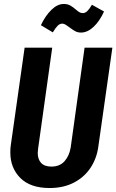

<svg xmlns="http://www.w3.org/2000/svg" viewBox="-20 -932 586 967"><path d="M475 -192Q467 -134 436 -87Q405 -40 352.5 -12.5Q300 15 230 15Q133 15 82.5 -35.5Q32 -86 32 -164Q32 -186 34 -198L104 -692H243L172 -184Q170 -168 170 -162Q170 -130 187 -111.5Q204 -93 239 -93Q281 -93 305 -120Q329 -147 336 -189L406 -692H546ZM330 -794Q321 -801 311.5 -807Q302 -813 294 -813Q281 -813 270.5 -802.5Q260 -792 246 -769L186 -805Q208 -852 238.5 -882Q269 -912 301 -912Q320 -912 333.5 -904.5Q347 -897 362 -884Q364 -882 371 -876.5Q378 -871 384.5 -868.5Q391 -866 397 -866Q409 -866 419.5 -876Q430 -886 443 -908L504 -874Q481 -824 450.5 -796Q420 -768 388 -768Q372 -768 359.5 -774.5Q347 -781 330 -794Z"/></svg>

Font: Fira Sans Compressed SemiBold
Style: Italic
Weight: 600
Width: 1
Italic angle: -8°
Designer: bBox Type GmbH & Carrois Corporate GbR & Edenspiekermann AG
Foundry: bBox Type GmbH & Carrois Corporate GbR & Edenspiekermann AG
Version: Version 4.301